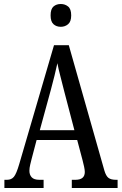

<svg xmlns="http://www.w3.org/2000/svg" viewBox="-20 -940 608 960"><path d="M2 0V-41H15Q37 -41 49.5 -56Q62 -71 76 -119L250 -714H324L502 -87Q510 -60 522.5 -50.5Q535 -41 560 -41H568V0H339V-41H357Q404 -41 404 -80Q404 -90 400.5 -106.5Q397 -123 393 -138L366 -240H163L138 -145Q135 -133 131 -116.5Q127 -100 127 -86Q127 -66 138.5 -53.5Q150 -41 177 -41H198V0ZM179 -289H352L302 -480Q291 -525 281.5 -560.5Q272 -596 267 -624Q261 -596 252.5 -561.5Q244 -527 234 -490ZM284 -806Q262 -806 247.5 -819Q233 -832 233 -863Q233 -895 247.5 -907.5Q262 -920 284 -920Q305 -920 320.5 -907.5Q336 -895 336 -863Q336 -832 320.5 -819Q305 -806 284 -806Z"/></svg>

Font: Noto Serif ExtraCondensed
Style: Regular
Weight: 400
Width: 2
Designer: Monotype Design Team
Foundry: Monotype Imaging Inc.
Version: Version 2.015